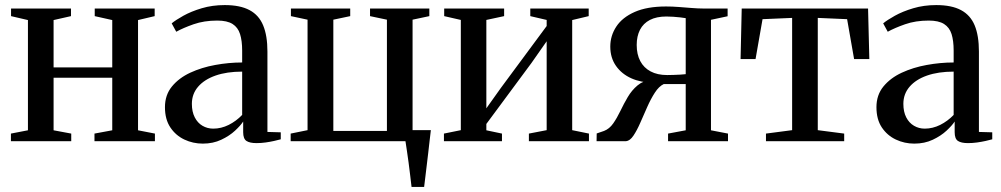

<svg xmlns="http://www.w3.org/2000/svg" viewBox="-20 -556 3942 756"><path d="M23 0V-30L90 -43V-477L23.5 -492.5V-522.5H259.5V-492.5L191 -477V-290.5H422V-477L353 -492.5V-522.5H589V-492.5L523.5 -477V-43L590 -30V0H352V-30L422 -43V-250H191V-43L260.5 -30V0Z M778.5 9.5Q740 9.5 706 -6.5Q672 -22.5 650.8 -54.2Q629.5 -86 629.5 -134Q629.5 -182 657 -215.5Q684.5 -249 729.2 -269.8Q774 -290.5 827.5 -300.2Q881 -310 933.5 -310V-357Q933.5 -395.5 925.2 -421.8Q917 -448 895.8 -461.5Q874.5 -475 835.5 -475Q783.5 -475 742.2 -460.5Q701 -446 674 -431L656 -464Q671.5 -477 702 -494Q732.5 -511 774.2 -523.5Q816 -536 865 -536Q925.5 -536 962.5 -516.2Q999.5 -496.5 1016.2 -456Q1033 -415.5 1033 -353V-36.5L1085.5 -35V-7.5Q1075 -4.5 1059.2 -1Q1043.5 2.5 1025.8 5Q1008 7.5 990 7.5Q963.5 7.5 950.5 -1Q937.5 -9.5 937.5 -35.5V-77.5Q927.5 -62 905.5 -41.5Q883.5 -21 851.2 -5.8Q819 9.5 778.5 9.5ZM819.5 -49.5Q851 -49.5 880.5 -64.2Q910 -79 933.5 -103.5V-274Q873 -274 828.8 -258.5Q784.5 -243 760 -214.5Q735.5 -186 735.5 -147Q735.5 -116 746.8 -94Q758 -72 777.2 -60.8Q796.5 -49.5 819.5 -49.5Z M1600.5 180Q1598 158.5 1595 133.8Q1592 109 1588.8 84.2Q1585.5 59.5 1582.2 37.5Q1579 15.5 1576.5 0H1124.5V-30L1191 -43.5V-478.5L1125.5 -492.5V-522.5H1359V-492.5L1292.5 -478.5V-40.5H1503.5V-478.5L1437 -492.5V-522.5H1670.5V-492.5L1604.5 -478.5V-43.5H1676.5Q1674 -23.5 1671.5 -1Q1669 21.5 1666.2 45.5Q1663.5 69.5 1660.5 93.2Q1657.5 117 1655 139Q1652.5 161 1650 180Z M1728 0V-30L1794.5 -43.5V-477.5L1729 -492.5V-522.5H1965V-492.5L1895 -477.5V-129.5L1952 -209.5L2132.5 -453.5V-477.5L2068 -492.5V-522.5H2298V-492.5L2233 -477V-43.5L2299 -30V0H2062.5V-30L2132.5 -43.5V-393.5L2073 -308.5L1895 -68V-43L1956.5 -30V0Z M2329 0 2329.5 -30.5 2358.5 -40.5Q2379.5 -48.5 2394.5 -70Q2409.5 -91.5 2422.8 -119.2Q2436 -147 2451.8 -173.8Q2467.5 -200.5 2490 -219.5Q2512.5 -238.5 2546 -242.5L2552 -230.5Q2504.5 -230.5 2466.2 -247.5Q2428 -264.5 2405.5 -296.5Q2383 -328.5 2383 -372.5Q2383 -415.5 2406.8 -451.5Q2430.5 -487.5 2479.2 -509Q2528 -530.5 2602.5 -530.5Q2626.5 -530.5 2652.8 -528.5Q2679 -526.5 2704 -524.5Q2729 -522.5 2747.5 -522.5H2845V-492L2779.5 -478V-43L2846.5 -30V0H2610.5V-30L2680 -43V-225H2593.5Q2574.5 -216 2558.5 -191.2Q2542.5 -166.5 2528.5 -134.8Q2514.5 -103 2501.2 -72.8Q2488 -42.5 2474.2 -22Q2460.5 -1.5 2445 0ZM2607 -260.5Q2617.5 -260.5 2631.8 -261Q2646 -261.5 2659.2 -262.2Q2672.5 -263 2680 -264V-484.5Q2672 -486 2658.8 -487.5Q2645.5 -489 2631.2 -490Q2617 -491 2604 -491Q2565 -491 2539 -477.5Q2513 -464 2500 -438.8Q2487 -413.5 2487 -379Q2487 -342 2501 -315.5Q2515 -289 2541.8 -274.8Q2568.5 -260.5 2607 -260.5Z M2996 0V-30L3099 -43.5V-485.5L2982.5 -480.5L2955 -323.5H2896L2900.5 -522.5H3398L3403 -323.5H3343L3315.5 -480.5L3200 -485.5V-43.5L3304 -30V0Z M3580 9.5Q3541.5 9.5 3507.5 -6.5Q3473.5 -22.5 3452.2 -54.2Q3431 -86 3431 -134Q3431 -182 3458.5 -215.5Q3486 -249 3530.8 -269.8Q3575.5 -290.5 3629 -300.2Q3682.5 -310 3735 -310V-357Q3735 -395.5 3726.8 -421.8Q3718.5 -448 3697.2 -461.5Q3676 -475 3637 -475Q3585 -475 3543.8 -460.5Q3502.5 -446 3475.5 -431L3457.5 -464Q3473 -477 3503.5 -494Q3534 -511 3575.8 -523.5Q3617.5 -536 3666.5 -536Q3727 -536 3764 -516.2Q3801 -496.5 3817.8 -456Q3834.5 -415.5 3834.5 -353V-36.5L3887 -35V-7.5Q3876.5 -4.5 3860.8 -1Q3845 2.5 3827.2 5Q3809.5 7.5 3791.5 7.5Q3765 7.5 3752 -1Q3739 -9.5 3739 -35.5V-77.5Q3729 -62 3707 -41.5Q3685 -21 3652.8 -5.8Q3620.5 9.5 3580 9.5ZM3621 -49.5Q3652.5 -49.5 3682 -64.2Q3711.5 -79 3735 -103.5V-274Q3674.5 -274 3630.2 -258.5Q3586 -243 3561.5 -214.5Q3537 -186 3537 -147Q3537 -116 3548.2 -94Q3559.5 -72 3578.8 -60.8Q3598 -49.5 3621 -49.5Z"/></svg>

Font: Merriweather 96pt
Style: Regular
Weight: 400
Version: Version 2.100